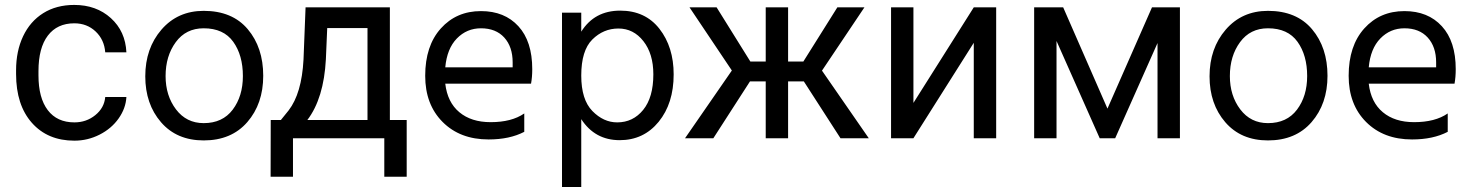

<svg xmlns="http://www.w3.org/2000/svg" viewBox="-20 -558 5943 775"><path d="M280.3 -64Q210.4 -64 172.9 -113.3Q135.3 -162.6 135.3 -253.9V-271Q135.3 -364.7 173.1 -414.3Q210.9 -463.9 279.8 -463.9Q331.1 -463.9 366 -430.9Q400.9 -397.9 404.8 -346.7H490.2Q486.3 -431.6 427.5 -484.9Q368.7 -538.1 279.8 -538.1Q207.5 -538.1 154.5 -504.9Q101.6 -471.7 73.2 -411.6Q44.9 -351.6 44.9 -274.4V-259.3Q44.9 -134.3 108.6 -62.3Q172.4 9.8 280.3 9.8Q334 9.8 382.1 -14.6Q430.2 -39.1 459 -80.1Q487.8 -121.1 490.2 -166.5H404.8Q400.9 -122.6 364.7 -93.3Q328.6 -64 280.3 -64Z M802.2 8.8Q914.1 8.8 978.3 -65.2Q1042.5 -139.2 1042.5 -252Q1042.5 -366.2 980 -440.2Q917.5 -514.2 802.2 -514.2Q697.3 -514.2 631.8 -438.5Q566.4 -362.8 566.4 -250Q566.4 -138.2 629.9 -64.7Q693.4 8.8 802.2 8.8ZM802.2 -443.8Q882.3 -443.8 921.4 -389.4Q960.4 -335 960.4 -251Q960.4 -169.9 919.4 -115.5Q878.4 -61 802.2 -61Q732.4 -61 690.4 -116.5Q648.4 -171.9 648.4 -251Q648.4 -332 689.5 -387.9Q730.5 -443.8 802.2 -443.8Z M1113.8 -73.7H1072.8L1072.3 155.3H1162.6V0H1531.2V155.3H1621.6V-73.7H1553.7V-528.3H1213.4L1205.1 -317.4Q1197.8 -180.7 1145 -112.3ZM1220.7 -73.7Q1287.1 -161.1 1295.4 -318.8L1300.8 -444.8H1463.4V-73.7Z M2049.3 -286.1H1777.3Q1784.2 -361.8 1824.2 -402.8Q1864.3 -443.8 1921.4 -443.8Q1981.4 -443.8 2015.4 -406.5Q2049.3 -369.1 2049.3 -306.2ZM2096.2 -100.1Q2045.4 -64.9 1960.4 -64.9Q1882.3 -64.9 1834.2 -105Q1786.1 -145 1777.3 -220.2H2123.5Q2128.4 -246.6 2128.4 -278.8Q2128.4 -391.1 2072.5 -452.1Q2016.6 -513.2 1921.4 -513.2Q1822.3 -513.2 1759.3 -443.1Q1696.3 -373 1696.3 -252Q1696.3 -136.2 1766.6 -65.7Q1836.9 4.9 1952.1 4.9Q2037.1 4.9 2096.2 -25.9Z M2471.2 -64Q2416 -64 2371.1 -109.9Q2326.2 -155.8 2326.2 -252.9Q2326.2 -354 2370.8 -398.4Q2415.5 -442.9 2476.3 -442.9Q2537.1 -442.9 2577.1 -391.8Q2617.2 -340.8 2617.2 -257.8Q2617.2 -165 2576.2 -114.5Q2535.2 -64 2471.2 -64ZM2326.2 -506.8H2248.5V196.8H2326.2V-77.1Q2381.3 7.8 2481.4 7.8Q2578.1 7.8 2638.7 -66.4Q2699.2 -140.6 2699.2 -257.8Q2699.2 -368.2 2641.8 -441.7Q2584.5 -515.1 2483.4 -515.1Q2379.4 -515.1 2326.2 -430.2Z M3224.6 -229.5 3372.6 0H3486.8L3297.9 -272.9L3469.2 -528.3H3359.9L3222.7 -309.6H3161.1V-528.3H3070.8V-309.6H3008.8L2872.6 -528.3H2763.2L2934.1 -273.4L2745.1 0H2859.4L3007.3 -229.5H3070.8V0H3161.1V-229.5Z M3910.6 -528.3 3667 -142.6V-528.3H3576.7V0H3667L3910.6 -385.3V0H4001V-528.3Z M4450.2 -119.6 4271.5 -528.3H4154.3V0H4244.6V-392.6L4418.9 0H4481.4L4652.3 -384.3V0H4742.7V-528.3H4629.9Z M5098.1 8.8Q5210 8.8 5274.2 -65.2Q5338.4 -139.2 5338.4 -252Q5338.4 -366.2 5275.9 -440.2Q5213.4 -514.2 5098.1 -514.2Q4993.2 -514.2 4927.7 -438.5Q4862.3 -362.8 4862.3 -250Q4862.3 -138.2 4925.8 -64.7Q4989.3 8.8 5098.1 8.8ZM5098.1 -443.8Q5178.2 -443.8 5217.3 -389.4Q5256.3 -335 5256.3 -251Q5256.3 -169.9 5215.3 -115.5Q5174.3 -61 5098.1 -61Q5028.3 -61 4986.3 -116.5Q4944.3 -171.9 4944.3 -251Q4944.3 -332 4985.4 -387.9Q5026.4 -443.8 5098.1 -443.8Z M5776.9 -286.1H5504.9Q5511.7 -361.8 5551.8 -402.8Q5591.8 -443.8 5648.9 -443.8Q5709 -443.8 5742.9 -406.5Q5776.9 -369.1 5776.9 -306.2ZM5823.7 -100.1Q5772.9 -64.9 5688 -64.9Q5609.9 -64.9 5561.8 -105Q5513.7 -145 5504.9 -220.2H5851.1Q5856 -246.6 5856 -278.8Q5856 -391.1 5800 -452.1Q5744.1 -513.2 5648.9 -513.2Q5549.8 -513.2 5486.8 -443.1Q5423.8 -373 5423.8 -252Q5423.8 -136.2 5494.1 -65.7Q5564.5 4.9 5679.7 4.9Q5764.6 4.9 5823.7 -25.9Z"/></svg>

Font: FAU Chimera
Style: Regular
Weight: 400
Version: Version 1.002;hotconv 1.0.117;makeotfexe 2.5.65602